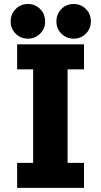

<svg xmlns="http://www.w3.org/2000/svg" viewBox="-20 -916 490 936"><path d="M32 -811.5Q32 -847.5 56.2 -872Q80.5 -896.5 116 -896.5Q151.5 -896.5 175.8 -872Q200 -847.5 200 -811.5Q200 -776 175.5 -751.8Q151 -727.5 116 -727.5Q81 -727.5 56.5 -751.8Q32 -776 32 -811.5ZM255 -811.5Q255 -847.5 279.2 -872Q303.5 -896.5 339 -896.5Q374.5 -896.5 398.8 -872Q423 -847.5 423 -811.5Q423 -776 398.5 -751.8Q374 -727.5 339 -727.5Q304 -727.5 279.5 -751.8Q255 -776 255 -811.5ZM389.5 -578H309.5V-122H389.5V0H63.5V-122H141.5V-578H63.5V-700H389.5Z"/></svg>

Font: League Mono Condensed ExtraBold
Style: Regular
Weight: 800
Width: 1
Designer: Tyler Finck
Foundry: The League of Moveable Type / Tyler Finck
Version: Version 2.210